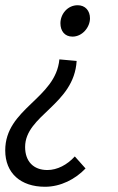

<svg xmlns="http://www.w3.org/2000/svg" viewBox="-24 -519 453 734"><path d="M207 -430C207 -401 223 -379 253 -379C291 -379 320 -415 320 -449C320 -478 302 -499 273 -499C234 -499 207 -465 207 -430ZM-4 56C-4 143 55 195 148 195C208 195 264 166 303 125L262 79C233 111 195 131 157 131C104 131 72 98 72 43C72 -79 259 -118 269 -286L203 -292C189 -141 -4 -105 -4 56Z"/></svg>

Font: Cambridge Sans Italic
Style: Regular
Weight: 400
Italic angle: -11°
Version: Version 2.000;PS 002.000;hotconv 1.0.88;makeotf.lib2.5.64775